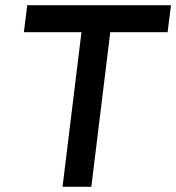

<svg xmlns="http://www.w3.org/2000/svg" viewBox="-20 -720 679 740"><path d="M85 -700H639L626 -596H405L332 0H221L294 -596H72Z"/></svg>

Font: Haskoy SemiBold
Style: Italic
Weight: 600
Designer: Ertekin Erdin
Foundry: Ertekin Erdin
Version: Version 2.000; ttfautohint (v1.8.4.7-5d5b)